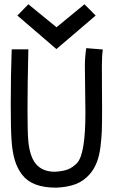

<svg xmlns="http://www.w3.org/2000/svg" viewBox="-20 -864 558 889"><path d="M241.2 -636.7 60.5 -792 111.3 -844.2 241.7 -737.8 371.1 -844.2 422.9 -792ZM379.4 -641.1 456.1 -634.8Q451.7 -605.5 451.7 -558.1Q451.7 -520.5 452.1 -458.3Q452.6 -396 452.6 -371.1V-342.8Q452.6 -289.6 451.4 -257.3Q450.2 -225.1 445.1 -183.6Q439.9 -142.1 427.7 -111.3Q415.5 -80.6 396 -58.1Q367.7 -25.4 329.6 -11.2Q291.5 2.9 240.2 4.9Q184.6 4.9 145.8 -9.5Q106.9 -23.9 83.5 -53.7Q60.1 -83.5 48.3 -123Q36.6 -162.6 33.2 -218.3Q29.8 -269.5 29.8 -380.4Q29.8 -520 34.2 -635.7H111.3Q107.4 -474.6 107.4 -355.5Q107.4 -255.4 110.8 -214.4Q117.2 -138.2 147.5 -103.5Q177.7 -68.8 233.9 -68.8Q272 -70.8 294.7 -79.8Q317.4 -88.9 337.4 -109.9Q375.5 -151.9 375.5 -342.8Q375.5 -370.1 374.3 -441.4Q373 -512.7 373 -557.1Q373 -601.6 379.4 -641.1Z"/></svg>

Font: FantasqueSansM Nerd Font
Style: Regular
Weight: 400
Monospace: yes
Designer: Jany Belluz
Version: Version 1.8.0 ; ttfautohint (v1.8.2);Nerd Fonts 3.4.0